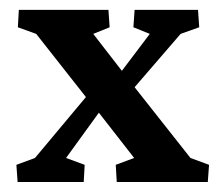

<svg xmlns="http://www.w3.org/2000/svg" viewBox="-20 -363 443 383"><path d="M394.5 0H212.9L210.9 -34.2L247.6 -47.9L177.2 -138.2L151.4 -169.4L52.2 -295.4L15.6 -308.6L17.6 -343.3H196.3L198.7 -308.6L166 -295.4L223.1 -221.7L248.5 -189L359.9 -47.9L397 -34.2ZM278.8 -295.4 246.1 -308.6 248.5 -343.3H375L377.4 -308.6L340.3 -295.4L248.5 -189L177.2 -138.2L111.8 -47.9L148.9 -34.2L147 0H15.1L12.7 -34.2L49.8 -47.9L151.4 -169.4L223.1 -221.7Z"/></svg>

Font: Lateef SemiBold
Style: Regular
Weight: 600
Designer: SIL International
Foundry: SIL International
Version: Version 4.200